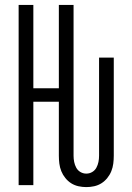

<svg xmlns="http://www.w3.org/2000/svg" viewBox="-20 -755 540 783"><path d="M332 8Q316 8 300 4.5Q284 1 270.5 -7.5Q257 -16 246.5 -29Q236 -42 230 -57Q224 -72 222 -88Q220 -104 220 -120V-340H116V0H56V-735H116V-395H220V-735H280V-120Q280 -107 282.5 -94.5Q285 -82 291 -71Q297 -60 308 -53.5Q319 -47 332 -47Q345 -47 356 -53.5Q367 -60 373 -71Q379 -82 381.5 -94.5Q384 -107 384 -120V-520H444V-120Q444 -104 442 -88Q440 -72 434 -57Q428 -42 417.5 -29Q407 -16 393.5 -7.5Q380 1 364 4.5Q348 8 332 8Z"/></svg>

Font: Iosevka Curly Light
Style: Regular
Weight: 300
Monospace: yes
Designer: Belleve Invis
Foundry: Belleve Invis
Version: Version 22.1.2; ttfautohint (v1.8.4)